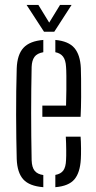

<svg xmlns="http://www.w3.org/2000/svg" viewBox="-20 -772 399 798"><path d="M49.5 -111.5Q48.5 -151 47.8 -197.5Q47 -244 47 -294.2Q47 -344.5 47.5 -393.8Q48 -443 49.5 -487.5Q51.5 -545 77.5 -573.2Q103.5 -601.5 160 -606V-555Q134 -550.5 123.2 -535.5Q112.5 -520.5 111.5 -494Q110.5 -448 110 -400.5Q109.5 -353 109.5 -304.2Q109.5 -255.5 110 -205.8Q110.5 -156 111.5 -106Q112.5 -76.5 124 -62.2Q135.5 -48 160 -44.5V6Q102 1.5 76.8 -26.5Q51.5 -54.5 49.5 -111.5ZM210 6V-45Q232.5 -49 243 -63.2Q253.5 -77.5 254.5 -106.5Q255.5 -121.5 255.2 -148.8Q255 -176 253.5 -204H315Q316.5 -184.5 316.8 -156Q317 -127.5 316 -111.5Q313 -54.5 289.2 -26.5Q265.5 1.5 210 6ZM156 -286.5V-333H254.5Q255.5 -365 255.8 -398Q256 -431 255.8 -457.2Q255.5 -483.5 254.5 -494Q253 -522.5 242 -536.8Q231 -551 210 -555V-606Q265 -601 289.2 -572.5Q313.5 -544 316 -489Q316.5 -478 317 -444.5Q317.5 -411 317.2 -368.2Q317 -325.5 315 -286.5ZM163 -640 90.5 -751.5H139.5L184.5 -678L229.5 -751.5H277.5L205.5 -640Z"/></svg>

Font: Big Shoulders Stencil Text Thin Light
Style: Regular
Weight: 300
Version: Version 2.001